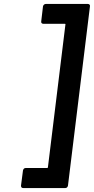

<svg xmlns="http://www.w3.org/2000/svg" viewBox="-20 -811 474 969"><path d="M310 138H97Q86 138 86 126L96 49Q97 44 100.5 40.5Q104 37 109 37H217Q222 37 222 32L310 -686Q312 -691 306 -691H198Q193 -691 190 -694.5Q187 -698 188 -703L197 -779Q198 -784 202 -787.5Q206 -791 211 -791H424Q429 -791 432 -787.5Q435 -784 434 -779L323 126Q322 131 318.5 134.5Q315 138 310 138Z"/></svg>

Font: Barlow SemiBold
Style: Italic
Weight: 600
Italic angle: -7°
Designer: Jeremy Tribby
Foundry: Tribby Type
Version: Version 1.408